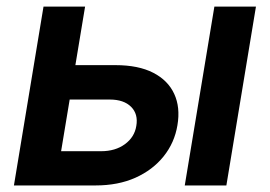

<svg xmlns="http://www.w3.org/2000/svg" viewBox="-20 -566 824 586"><path d="M171.4 -367.2H332.5Q402.3 -367.2 447.5 -344Q492.7 -320.8 511.7 -279.5Q530.8 -238.3 521.5 -183.6Q512.7 -130.4 479.5 -88.9Q446.3 -47.4 393.6 -23.7Q340.8 0 271.5 0H22.5L112.8 -545.9H239.7L166.5 -104.5H288.6Q332 -104.5 361.3 -126Q390.6 -147.5 396 -181.6Q402.3 -217.8 380.1 -240Q357.9 -262.2 314.9 -262.2H153.8ZM543.9 0 634.3 -545.9H761.2L670.9 0Z"/></svg>

Font: Inter SemiBold
Style: Italic
Weight: 600
Italic angle: -9.3988°
Designer: Rasmus Andersson
Foundry: rsms
Version: Version 4.001;git-66647c0bb